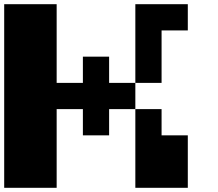

<svg xmlns="http://www.w3.org/2000/svg" viewBox="-20 -1020 1040 915"><path d="M500 -625H625V-500H500V-375H375V-500H250V-125H0V-1000H250V-625H375V-750H500ZM750 -875V-625H625V-1000H875V-875ZM875 -125H625V-500H750V-375H875Z"/></svg>

Font: Press Start 2P
Style: Regular
Weight: 400
Designer: CodeMan38
Foundry: CodeMan38
Version: Version 3.000